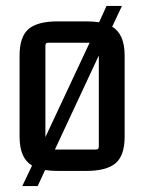

<svg xmlns="http://www.w3.org/2000/svg" viewBox="-20 -569 486 647"><path d="M46 -108V-382Q46 -445 76 -471Q106 -497 175 -497H270Q294 -497 314 -494L339 -549H391L358 -479Q400 -454 400 -382V-108Q400 -45 369.5 -19Q339 7 270 7H175Q152 7 132 4L107 58H55L88 -11Q46 -36 46 -108ZM133 -415V-107L282 -425H142Q133 -425 133 -415ZM313 -75V-382L165 -65H303Q313 -65 313 -75Z"/></svg>

Font: Gemunu Libre Medium
Style: Regular
Weight: 500
Designer: Puspanada Ekanayake, Sola Matas, Pathum Egodawatta, Kosala Senevirathne
Foundry: mooniak
Version: Version 1.100